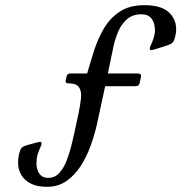

<svg xmlns="http://www.w3.org/2000/svg" viewBox="-20 -724 751 742"><path d="M318.8 -447Q329.8 -485 344 -529.5Q358.2 -574 381.2 -613.5Q404.2 -653 442 -678.5Q479.8 -704 537.8 -704Q601.8 -704 631.2 -677.5Q660.8 -651 660.8 -611Q660.8 -589 651.8 -567Q648.8 -560 644.2 -556.8Q639.8 -553.5 629.8 -550Q614.5 -544.8 600.1 -540.1Q585.8 -535.5 576.2 -532.8Q566.8 -530 564.8 -530Q558.8 -530 558.8 -538Q558.8 -541 561.8 -547Q578.8 -583 578.8 -605Q578.8 -635.2 565.9 -652Q553 -668.8 527 -668.8Q492.8 -668.8 471 -649.9Q449.2 -631 437.2 -602.9Q425.2 -574.8 419 -546.4Q412.8 -518 408.8 -498L396.8 -440H513.8Q527 -440 524.8 -427L519.8 -403.2Q517.5 -391 504.5 -391H386.5L353.8 -240Q345 -202 330.1 -160.5Q315.2 -119 292.2 -83Q269.2 -47 237 -24.5Q204.8 -2 161.8 -2Q122.5 -2 97.9 -15.1Q73.2 -28.2 61.6 -49Q50 -69.8 50 -92Q50 -109 52 -121.1Q54 -133.2 59 -145Q62 -152 66.5 -155.2Q71 -158.5 81 -162Q91 -165 102.8 -168.1Q114.5 -171.2 123.6 -173.6Q132.8 -176 134.8 -176Q140.8 -176 140.8 -168Q140.8 -165 137.8 -159Q129.8 -142 125.2 -126.4Q120.8 -110.8 120.8 -91.2Q120.8 -79.8 124.9 -67.1Q129 -54.5 138.9 -45.5Q148.8 -36.5 166.5 -36.5Q191.5 -36.5 208.9 -55.4Q226.2 -74.2 237.2 -102.8Q248.2 -131.2 255.5 -160.1Q262.8 -189 266.8 -208L283.8 -287Q290.2 -318.5 293 -344.5Q295.8 -370.5 285.8 -386.2Q275.8 -402 244.5 -402Q231.5 -402 233.8 -412.8L236.8 -427Q239 -440 251.8 -440H316.8Z"/></svg>

Font: Young Serif Light
Style: Regular
Weight: 300
Designer: Bastien Sozeau
Foundry: NBR — Bastien Sozeau
Version: Version 5.001